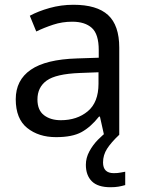

<svg xmlns="http://www.w3.org/2000/svg" viewBox="-20 -565 601 805"><path d="M288 -545Q386 -545 433 -502Q480 -459 480 -365V0H416L399 -76H395Q360 -32 321.5 -11Q283 10 215 10Q142 10 94 -28.5Q46 -67 46 -149Q46 -229 109 -272.5Q172 -316 303 -320L394 -323V-355Q394 -422 365 -448Q336 -474 283 -474Q241 -474 203 -461.5Q165 -449 132 -433L105 -499Q140 -518 188 -531.5Q236 -545 288 -545ZM314 -259Q214 -255 175.5 -227Q137 -199 137 -148Q137 -103 164.5 -82Q192 -61 235 -61Q303 -61 348 -98.5Q393 -136 393 -214V-262ZM412 116Q412 161 457 161Q474 161 485.5 158.5Q497 156 505 155V211Q491 215 477 217.5Q463 220 443 220Q390 220 365 195Q340 170 340 126Q340 97 354.5 70Q369 43 390.5 21Q412 -1 432 -15L480 0Q446 32 429 58.5Q412 85 412 116Z"/></svg>

Font: Noto Sans Historical
Style: Regular
Weight: 400
Designer: Monotype Design Team
Foundry: Monotype Imaging Inc.
Version: Version 2.013; ttfautohint (v1.8.4.7-5d5b)